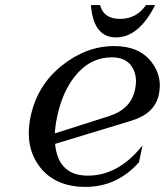

<svg xmlns="http://www.w3.org/2000/svg" viewBox="-20 -729 652 759"><path d="M196.8 -201.7Q196.8 -201.7 411.1 -270Q497.6 -297.4 513.7 -374.5Q517.6 -392.1 517.6 -407.7Q517.6 -431.6 508.8 -451.7Q486.8 -502.4 422.4 -502.4Q335.9 -502.4 275.9 -427.2Q226.6 -365.2 206.1 -268.6Q198.2 -232.4 196.8 -201.7ZM318.4 9.8Q198.7 9.8 137.7 -68.8Q93.8 -125.5 93.8 -202.1Q93.8 -233.4 101.1 -268.6Q127 -391.1 222.7 -468.3Q319.8 -546.9 431.6 -546.9Q531.2 -546.9 579.6 -482.9Q611.8 -440.4 611.8 -390.1Q611.8 -373 607.9 -355Q591.8 -279.8 500 -252L197.8 -160.2Q200.2 -132.8 208.5 -109.9Q236.3 -34.7 327.6 -34.7Q448.7 -34.7 543.5 -154.3L529.3 -87.4Q442.4 9.8 318.4 9.8ZM339.4 -709H375.5Q389.6 -654.3 454.6 -654.3Q519.5 -654.3 557.1 -709H593.3Q528.8 -581.1 439 -581.1Q349.1 -581.1 339.4 -709Z"/></svg>

Font: Modern Antiqua
Style: Book Oblique
Weight: 400
Italic angle: -12°
Designer: Wojciech Kalinowski "wmk69" (wmk69@o2.pl)
Foundry: Wojciech Kalinowski "wmk69" (wmk69@o2.pl)
Version: Version 3.1.0; 2021-05-28